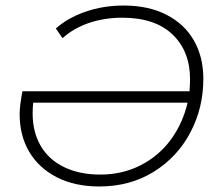

<svg xmlns="http://www.w3.org/2000/svg" viewBox="-20 -669 794 694"><path d="M715 -384Q715 -279 668 -190Q621 -101 535.5 -48Q450 5 339 5Q250 5 185 -28.5Q120 -62 85.5 -120.5Q51 -179 51 -257Q51 -286 61 -339H665Q667 -367 667 -382Q667 -484 603.5 -544.5Q540 -605 422 -605Q357 -605 301.5 -586Q246 -567 206 -531L182 -566Q224 -604 288.5 -626.5Q353 -649 427 -649Q517 -649 582 -615.5Q647 -582 681 -522.5Q715 -463 715 -384ZM658 -298H100Q98 -279 98 -259Q98 -192 127 -142Q156 -92 211.5 -65Q267 -38 343 -38Q423 -38 489 -72Q555 -106 598 -165Q641 -224 658 -298Z"/></svg>

Font: Montserrat Ace
Style: Light Italic
Weight: 300
Italic angle: -11.3°
Designer: Julieta Ulanovsky
Foundry: Julieta Ulanovsky
Version: Version 1